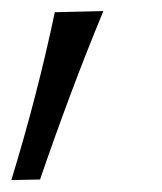

<svg xmlns="http://www.w3.org/2000/svg" viewBox="-35 -150 285 338"><path d="M-15 167Q31 16.5 61.5 -128.5L147 -130.5Q116.5 -57 88.8 17.2Q61 91.5 35.5 166Z"/></svg>

Font: Commissioner Flair Light
Style: Italic
Weight: 300
Italic angle: -12°
Designer: Kostas Bartsokas
Foundry: Kostas Bartsokas
Version: Version 1.000; ttfautohint (v1.8.3)